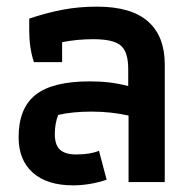

<svg xmlns="http://www.w3.org/2000/svg" viewBox="-20 -548 586 578"><path d="M36 -135Q36 -222 87 -262.5Q138 -303 250 -303Q282 -303 308 -300Q334 -297 366 -289V-340Q366 -392 343.5 -411Q321 -430 261 -430Q212 -430 167 -421V-361H82Q68 -404 68 -456V-492Q122 -510 170 -519Q218 -528 272 -528Q375 -528 425.5 -483.5Q476 -439 476 -354V0H367V-200Q315 -212 255 -212Q198 -212 155 -202Q145 -175 145 -145Q145 -111 161 -97Q177 -83 209 -83Q251 -83 278 -94L301 -7Q250 10 200 10Q122 10 79 -28Q36 -66 36 -135Z"/></svg>

Font: Athiti SemiBold
Style: Regular
Weight: 600
Designer: CadsonDemak Team
Foundry: CadsonDemak
Version: Version 1.033